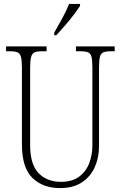

<svg xmlns="http://www.w3.org/2000/svg" viewBox="-20 -951 618 981"><path d="M287 10Q199 10 145.5 -42Q92 -94 92 -214V-607Q92 -643 87 -660.5Q82 -678 69.5 -683.5Q57 -689 33 -689H11V-714H218V-689H193Q169 -689 156.5 -683.5Q144 -678 139 -660Q134 -642 134 -605V-210Q134 -111 177 -66.5Q220 -22 291 -22Q349 -22 384.5 -48.5Q420 -75 436 -117.5Q452 -160 452 -207V-606Q452 -643 447.5 -660.5Q443 -678 430 -683.5Q417 -689 393 -689H368V-714H566V-689H545Q521 -689 508 -683.5Q495 -678 490.5 -660Q486 -642 486 -605V-205Q486 -145 464 -96.5Q442 -48 398 -19Q354 10 287 10ZM257 -784Q279 -823 299.5 -860Q320 -897 333 -931H389V-921Q378 -904 357.5 -876.5Q337 -849 312.5 -821Q288 -793 268 -771H257Z"/></svg>

Font: Noto Serif Lao Condensed ExtraLight
Style: Regular
Weight: 200
Width: 3
Designer: Monotype Design Team
Foundry: Monotype Imaging Inc.
Version: Version 2.003; ttfautohint (v1.8.4.7-5d5b)